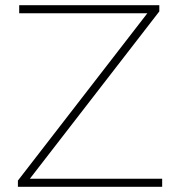

<svg xmlns="http://www.w3.org/2000/svg" viewBox="-20 -720 682 740"><path d="M49 0V-24L548 -669H54V-700H594V-676L95 -31H605V0Z"/></svg>

Font: Montserrat ExtraLight
Style: Regular
Weight: 200
Designer: Julieta Ulanovsky
Foundry: Julieta Ulanovsky
Version: Version 9.000; ttfautohint (v1.8.4.7-5d5b)